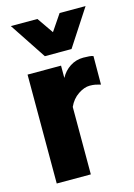

<svg xmlns="http://www.w3.org/2000/svg" viewBox="-103 -704 531 760"><g transform="rotate(-15 162.5 -324.5)"><path d="M33.2 0H172.9V-276.4Q186.5 -306.6 211.7 -323.5Q236.8 -340.3 259.3 -340.3Q272 -340.3 282 -338.4Q292 -336.4 303.7 -333L304.2 -449.7Q298.3 -452.1 287.6 -453.1Q276.9 -454.1 263.7 -454.1Q233.4 -454.1 209 -438.2Q184.6 -422.4 170.9 -396.5H170.4V-446.3H33.2ZM118.2 -499H227.5L325.2 -648.9H218.8L173.8 -582.5L127.9 -648.9H19Z"/></g></svg>

Font: Roboto Flex Super Cond Bold
Style: Regular
Weight: 700
Width: 3
Designer: Berlow after Robertson
Foundry: Google
Version: Version 3.000